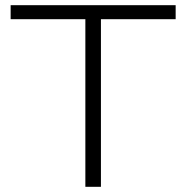

<svg xmlns="http://www.w3.org/2000/svg" viewBox="-20 -720 718 740"><path d="M309 -646V0H369V-646H657V-700H21V-646Z"/></svg>

Font: Resamitz
Style: Regular
Weight: 500
Designer: gluk
Foundry: gluk
Version: Version 0.047